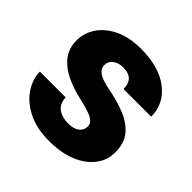

<svg xmlns="http://www.w3.org/2000/svg" viewBox="-147 -667 807 807"><g transform="rotate(45 256.5 -264.0)"><path d="M323.2 -148.4Q323.2 -168.5 302 -181.4Q280.8 -194.3 219.7 -208Q168 -219.2 125.7 -239.7Q83.5 -260.3 58.6 -292.5Q33.7 -324.7 33.7 -371.1Q33.7 -416 59.3 -453.9Q85 -491.7 133.5 -514.9Q182.1 -538.1 251.5 -538.1Q357.9 -538.1 420.2 -490.2Q482.4 -442.4 482.4 -366.2H317.9Q317.9 -396.5 302.5 -413.1Q287.1 -429.7 251 -429.7Q225.6 -429.7 207.5 -416Q189.5 -402.3 189.5 -379.4Q189.5 -358.4 210.4 -344.5Q231.4 -330.6 277.8 -321.8Q331.1 -312 377.4 -293.9Q423.8 -275.9 452.9 -242.7Q481.9 -209.5 481.9 -153.3Q481.9 -106.9 453.6 -69.8Q425.3 -32.7 373.5 -11.5Q321.8 9.8 251 9.8Q175.3 9.8 123 -17.3Q70.8 -44.4 44.2 -85.7Q17.6 -127 17.6 -169.4H170.9Q172.4 -132.8 195.6 -116Q218.8 -99.1 255.4 -99.1Q288.6 -99.1 305.9 -112.8Q323.2 -126.5 323.2 -148.4Z"/></g></svg>

Font: Vazirmatn FD Black
Style: Regular
Weight: 900
Designer: Saber Rastikerdar
Foundry: Saber Rastikerdar
Version: Version 33.003